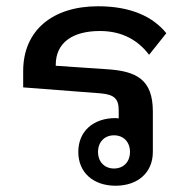

<svg xmlns="http://www.w3.org/2000/svg" viewBox="-20 -581 608 613"><path d="M349 12C419 12 468 -29 468 -96V-225C468 -328 415 -354 321 -360L158 -371V-374C158 -445 212 -482 299 -482C372 -482 422 -451 456 -406L511 -475C469 -527 399 -561 293 -561C149 -561 54 -485 54 -354V-302L301 -283C346 -279 359 -265 359 -228V-203C355 -203 352 -204 349 -204C279 -204 230 -163 230 -96C230 -29 279 12 349 12ZM344 -149C374 -149 395 -128 395 -96C395 -64 374 -43 344 -43C314 -43 293 -64 293 -96C293 -128 314 -149 344 -149Z"/></svg>

Font: IBM Plex Thai Looped Medium
Style: Regular
Weight: 500
Designer: Mike Abbink, Paul van der Laan, Pieter van Rosmalen, Ben Mitchell, Mark Frömberg
Foundry: Bold Monday
Version: Version 1.0